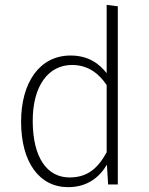

<svg xmlns="http://www.w3.org/2000/svg" viewBox="-20 -761 615 792"><path d="M420 -741V-459C391 -496 347 -532 271 -532C143 -532 67 -420 67 -259C67 -92 142 11 261 11C342 11 392 -32 421 -82L426 0H466V-735ZM267 -29C174 -29 116 -111 115 -259C114 -409 181 -493 277 -493C345 -493 389 -456 420 -410V-133C384 -67 341 -29 267 -29Z"/></svg>

Font: Fira Sans ExtraLight
Style: Regular
Weight: 200
Designer: bBox Type GmbH & Carrois Corporate GbR & Edenspiekermann AG
Foundry: bBox Type GmbH & Carrois Corporate GbR & Edenspiekermann AG
Version: Version 4.300;PS 004.300;hotconv 1.0.88;makeotf.lib2.5.64775